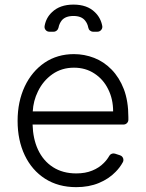

<svg xmlns="http://www.w3.org/2000/svg" viewBox="-20 -783 621 815"><path d="M171.2 -24.5Q115.4 -60.4 85.2 -123.6Q54.7 -187.5 54.7 -269.9Q54.7 -351.6 85.2 -416.5Q115.4 -480.1 169.4 -517Q223.4 -553.3 294 -553.3Q338.1 -553.3 379.6 -537.3Q420.8 -521.3 453.5 -487.9Q486.5 -454.2 505.7 -404.5Q524.9 -354 524.9 -285.5V-274.9Q524.9 -266.3 518.8 -260.3Q512.8 -254.3 503.9 -254.3H118.3Q120 -193.9 141 -148.4Q163.4 -100.1 204.9 -73.5Q246.4 -46.9 303.6 -46.9Q342.7 -46.9 371.4 -58.9Q400.9 -70.7 420.8 -91.3Q434.7 -105.1 443.9 -121.4Q446.7 -126.4 451.7 -129.1Q456.7 -131.7 462 -131.7Q465.2 -131.7 468.4 -130.7L489.3 -123.9Q496.1 -121.8 500 -116.3Q503.9 -110.8 503.9 -104Q503.9 -99.1 501.4 -94.5Q489.3 -72.1 470.5 -53.3Q442.5 -24.1 400.2 -6.4Q357.6 11.4 303.6 11.4Q227.3 11.4 171.2 -24.5ZM460.2 -310Q460.2 -362.9 438.9 -404.8Q418.3 -446.7 380.3 -471.2Q343 -495.7 294 -495.7Q241.8 -495.7 202.4 -468Q163 -440.3 141 -394.9Q121.4 -355.1 119 -310ZM169.4 -673.3Q175.8 -708.1 200.6 -731.2Q234 -763.5 291.9 -763.5Q350.1 -763.5 382.8 -731.2Q407.7 -707.4 414.1 -672.6Q414.4 -671.5 414.4 -669Q414.4 -660.9 408.4 -654.7Q402.3 -648.4 393.5 -648.4H375.4Q367.9 -648.4 362 -653.2Q356.2 -658 354.8 -665.5Q351.6 -683.2 340.9 -696Q325.6 -715.2 291.9 -715.2Q257.5 -715.2 241.8 -696Q231.5 -682.5 228.3 -665.5Q226.6 -658 220.9 -653.2Q215.2 -648.4 207.7 -648.4H189.6Q180.8 -648.4 174.9 -654.5Q169 -660.5 169 -669Q169 -671.9 169.4 -673.3Z"/></svg>

Font: DeltaSans Light
Style: Regular
Weight: 300
Designer: Rasmus Andersson
Foundry: rsms
Version: Version 3.012